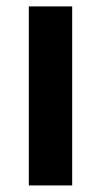

<svg xmlns="http://www.w3.org/2000/svg" viewBox="-20 -565 309 585"><path d="M199.9 -545.5V0H67.8V-545.5Z"/></svg>

Font: Interface
Style: Bold
Weight: 700
Designer: Rasmus Andersson
Foundry: rsms
Version: Version 1.8